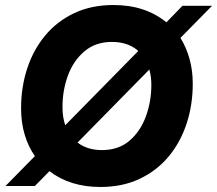

<svg xmlns="http://www.w3.org/2000/svg" viewBox="-20 -734 865 765"><path d="M2 7 119 -112Q93 -149 78.5 -197Q64 -245 64 -303Q64 -387 88.5 -461.5Q113 -536 160 -592.5Q207 -649 275.5 -681.5Q344 -714 432 -714Q559 -714 643 -645L707 -711H825L699 -583Q722 -546 735 -500Q748 -454 748 -400Q748 -316 723.5 -241.5Q699 -167 652 -110.5Q605 -54 536.5 -21.5Q468 11 380 11Q259 11 177 -52L119 7ZM229 -307Q229 -267 240 -235L531 -531Q490 -567 426 -567Q361 -567 317 -530Q273 -493 251 -434Q229 -375 229 -307ZM386 -136Q452 -136 495.5 -173Q539 -210 561 -269.5Q583 -329 583 -396Q583 -429 575 -457L289 -166Q328 -136 386 -136Z"/></svg>

Font: Prodigy Sans
Style: Bold Italic
Weight: 700
Italic angle: -13°
Designer: Wei Huang
Foundry: Wei Huang
Version: Version 1.003; ttfautohint (v1.8.3)